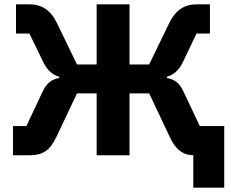

<svg xmlns="http://www.w3.org/2000/svg" viewBox="-20 -718 1069 888"><path d="M874 150V0L862 -1Q801 -5 764 -87L670 -286H579V0H427V-286H336L242 -87Q219 -38 191 -19Q163 0 120 0H40V-135H102L179 -298Q203 -350 254 -357V-363Q207 -376 181 -429L116 -563H54V-698H117Q201 -698 242 -614L336 -420H427V-698H579V-420H670L764 -614Q805 -698 889 -698H951V-563H889L825 -429Q799 -376 752 -363V-357Q803 -350 827 -298L904 -135H1017V150Z"/></svg>

Font: Anuphan
Style: Bold
Weight: 700
Designer: Mike Abbink, Paul van der Laan, Pieter van Rosmalen, Mint Tantisuwanna
Foundry: Bold Monday; Cadson Demak
Version: Version 3.002;hotconv 1.0.109;makeotfexe 2.5.65596